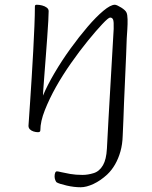

<svg xmlns="http://www.w3.org/2000/svg" viewBox="-20 -544 639 809"><path d="M320 245Q292 245 261.5 238Q231 231 220 225Q216 223 213 215Q210 207 210 200Q210 190 212.5 184Q215 178 220 178Q224 178 238.5 181.5Q253 185 276 189Q299 193 328 193Q350 193 374.5 185.5Q399 178 414 152Q428 128 430.5 82Q433 36 437 -40L459 -422Q460 -453 456.5 -461.5Q453 -470 444 -470Q437 -470 411.5 -443Q386 -416 350.5 -372.5Q315 -329 279 -277.5Q243 -226 216 -178Q188 -128 169 -80Q150 -32 150 5Q150 9 147.5 11Q145 13 140 13Q131 13 121.5 10Q112 7 106 1Q100 -5 100 -14Q100 -15 102 -43Q104 -71 107 -116.5Q110 -162 113.5 -217.5Q117 -273 120 -329Q123 -385 125 -434Q127 -483 127 -516Q127 -520 128.5 -522Q130 -524 135 -524Q146 -524 157.5 -521Q169 -518 177 -512Q185 -506 185 -497Q185 -486 183.5 -456Q182 -426 179 -387Q176 -348 173 -306Q170 -264 167 -227.5Q164 -191 162.5 -167.5Q161 -144 161 -141Q179 -184 209.5 -236Q240 -288 276.5 -338.5Q313 -389 349 -431Q385 -473 415.5 -498.5Q446 -524 464 -524Q468 -524 475.5 -520.5Q483 -517 491 -512Q499 -507 505 -501.5Q511 -496 513 -491Q517 -483 517.5 -463Q518 -443 516.5 -420.5Q515 -398 514 -382Q513 -348 511.5 -313.5Q510 -279 508.5 -245Q507 -211 505.5 -177Q504 -143 502.5 -109Q501 -75 500 -40.5Q499 -6 497 28Q496 64 487.5 94Q479 124 465 148.5Q451 173 432 191Q404 217 374 231Q344 245 320 245Z"/></svg>

Font: Briem Hand Thin
Style: Regular
Weight: 100
Designer: Gunnlaugur SE Briem, Eben Sorkin
Foundry: Sorkin Type Co.
Version: Version 1.003